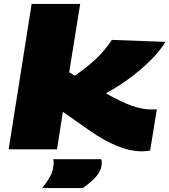

<svg xmlns="http://www.w3.org/2000/svg" viewBox="-20 -760 862 977"><path d="M24 0 141 -740H388L332 -392L361 -375Q425 -419 470.5 -462.5Q516 -506 549 -557L822 -547Q797 -505 752 -459Q707 -413 647.5 -368Q588 -323 519 -285Q601 -239 653 -221Q705 -203 749 -203Q757 -203 764 -203Q771 -203 778 -204L744 6Q724 10 703 10Q642 10 575 -17.5Q508 -45 437 -95L300 -191L270 0ZM251 50H495Q498 59 498 67Q498 95 483.5 118.5Q469 142 446.5 161.5Q424 181 401 197H194Q217 170 235 137.5Q253 105 253 69Q253 64 252.5 59Q252 54 251 50Z"/></svg>

Font: Georama ExtraExtended ExtraBold
Style: Italic
Weight: 800
Width: 8
Italic angle: -9°
Designer: Jean-Baptiste Levee
Foundry: Production Type
Version: Version 1.000